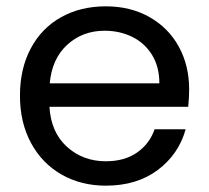

<svg xmlns="http://www.w3.org/2000/svg" viewBox="-20 -577 660 606"><path d="M577 -295Q577 -269 574 -240H136Q141 -159 191.5 -113.5Q242 -68 314 -68Q373 -68 412.5 -95.5Q452 -123 468 -169H566Q544 -90 478 -40.5Q412 9 314 9Q236 9 174.5 -26Q113 -61 78 -125.5Q43 -190 43 -275Q43 -360 77 -424Q111 -488 172.5 -522.5Q234 -557 314 -557Q392 -557 452 -523Q512 -489 544.5 -429.5Q577 -370 577 -295ZM483 -314Q483 -366 460 -403.5Q437 -441 397.5 -460.5Q358 -480 310 -480Q241 -480 192.5 -436Q144 -392 137 -314Z"/></svg>

Font: MSTAGE
Style: Regular
Weight: 400
Designer: Ninad Kale (Devanagari), Jonny Pinhorn (Latin)
Foundry: Indian Type Foundry
Version: 4.004